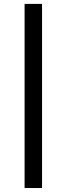

<svg xmlns="http://www.w3.org/2000/svg" viewBox="-20 -762 339 976"><path d="M105 193.8V-742.2H193.8V193.8Z"/></svg>

Font: Montserrat Medium
Style: Regular
Weight: 500
Designer: Julieta Ulanovsky
Foundry: Julieta Ulanovsky
Version: Version 7.200